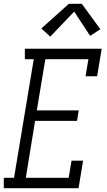

<svg xmlns="http://www.w3.org/2000/svg" viewBox="-42 -992 562 1012"><path d="M-22 0V-55H32L136 -680H89V-735H494L470 -590H409L424 -680H197L152 -410H373L364 -355H143L94 -55H320L335 -145H396L372 0ZM223 -799 176 -842 321 -972H389L487 -838L433 -803L349 -931Z"/></svg>

Font: Iosevka Curly Slab LtObl
Style: Regular
Weight: 300
Italic angle: -9°
Monospace: yes
Designer: Belleve Invis
Foundry: Belleve Invis
Version: Version 11.0.0; ttfautohint (v1.8.3)